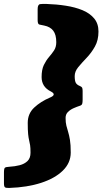

<svg xmlns="http://www.w3.org/2000/svg" viewBox="-150 -799 522 969"><path d="M86 -779Q135 -777.5 181.8 -770.2Q228.5 -763 265.8 -747.8Q303 -732.5 325 -706.2Q347 -680 347 -640Q347 -596 329 -564Q311 -532 287.2 -507.2Q263.5 -482.5 245.2 -460.5Q227 -438.5 227 -415Q227 -390 233 -380.2Q239 -370.5 253 -365Q261.5 -361.5 264.2 -357Q267 -352.5 267 -340V-295Q267 -283 265 -275.8Q263 -268.5 254 -265.5Q238.5 -260.5 221.5 -253Q204.5 -245.5 192.8 -233.8Q181 -222 181 -204Q181 -180.5 185 -164.8Q189 -149 194 -133Q199 -117 203 -93Q207 -69 207 -29Q207 23 167.2 62Q127.5 101 57.5 123.8Q-12.5 146.5 -103 149.5Q-118.5 150 -124.2 146.8Q-130 143.5 -130 126.5V72Q-130 51.5 -125.2 47.5Q-120.5 43.5 -102 42.5Q-75 41 -50.8 34.8Q-26.5 28.5 -11.2 13.8Q4 -1 4 -28Q4 -53 2 -66Q0 -79 -3 -90.8Q-6 -102.5 -8 -122Q-10 -141.5 -10 -179Q-10 -225.5 22.5 -256Q55 -286.5 102 -306.5Q138.5 -321.5 105.5 -338Q60 -361 60 -410Q60 -447.5 71.2 -470.8Q82.5 -494 97 -510.8Q111.5 -527.5 122.8 -544.5Q134 -561.5 134 -586Q134 -624 118.8 -644Q103.5 -664 73 -670Q58 -673 49 -675Q40 -677 40 -697V-753Q40 -776.5 52.8 -778.2Q65.5 -780 86 -779Z"/></svg>

Font: Besley* Condensed Fatface
Style: Italic
Weight: 900
Width: 3
Italic angle: -13°
Designer: Owen Earl
Foundry: indestructible type*
Version: Version 3.000; ttfautohint (v1.8.3)